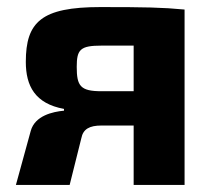

<svg xmlns="http://www.w3.org/2000/svg" viewBox="-20 -523 604 543"><path d="M161 -210C129 -207 79 -196 67 -153L25 0H177L210 -132C215 -158 233 -168 267 -168H358V0H502V-496C440 -502 390 -503 264 -503C97 -503 53 -461 53 -348C53 -280 79 -230 161 -215ZM358 -265H267C207 -265 197 -280 197 -334C197 -383 207 -394 267 -394H358Z"/></svg>

Font: SnT
Style: Bold
Weight: 700
Designer: Natanael Gama
Version: Version 1.001;PS 001.001;hotconv 1.0.70;makeotf.lib2.5.58329